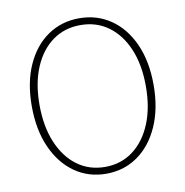

<svg xmlns="http://www.w3.org/2000/svg" viewBox="-78 -746 803 832"><g transform="rotate(-10 324.0 -330.0)"><path d="M324 12Q246 12 185.5 -30.5Q125 -73 90.5 -150.5Q56 -228 56 -332Q56 -436 90.5 -512.5Q125 -589 185.5 -630.5Q246 -672 324 -672Q402 -672 462.5 -630.5Q523 -589 557.5 -512.5Q592 -436 592 -332Q592 -228 557.5 -150.5Q523 -73 462.5 -30.5Q402 12 324 12ZM324 -18Q394 -18 446.5 -57Q499 -96 528.5 -166.5Q558 -237 558 -332Q558 -427 528.5 -496.5Q499 -566 446.5 -604Q394 -642 324 -642Q254 -642 201.5 -604Q149 -566 119.5 -496.5Q90 -427 90 -332Q90 -237 119.5 -166.5Q149 -96 201.5 -57Q254 -18 324 -18Z"/></g></svg>

Font: Source Sans 3
Style: Regular
Weight: 200
Designer: Paul D. Hunt
Foundry: Adobe
Version: Version 3.046;hotconv 1.0.118;makeotfexe 2.5.65603